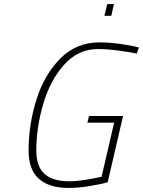

<svg xmlns="http://www.w3.org/2000/svg" viewBox="-20 -918 705 947"><path d="M509 -898H542L529 -840H495ZM121 -175Q121 -303 159.5 -426Q198 -549 277 -629Q356 -709 471 -709Q518 -709 572.5 -701.5Q627 -694 665 -684L655 -654Q614 -662 561 -669Q508 -676 463 -676Q365 -676 296 -598.5Q227 -521 193 -404.5Q159 -288 159 -175Q159 -97 199.5 -60.5Q240 -24 320 -24Q356 -24 400.5 -31Q445 -38 481 -46L543 -313H411L419 -346H587L511 -19Q472 -8 417.5 0.5Q363 9 318 9Q222 9 171.5 -36.5Q121 -82 121 -175Z"/></svg>

Font: Cairo ExtraLight
Style: Italic
Weight: 275
Italic angle: -13°
Designer: Mohamed Gaber, Accademia di Belle Arti di Urbino and others
Foundry: Kief Type Foundry, Accademia di Belle Arti di Urbino and others
Version: Version 3.011